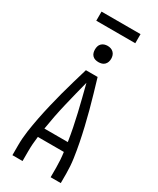

<svg xmlns="http://www.w3.org/2000/svg" viewBox="-275 -1202 1050 1279"><g transform="rotate(30 250.0 -562.5)"><path d="M64 0V-74Q64 -130 72 -186Q80 -242 91 -297.5Q102 -353 115 -408Q128 -463 142.5 -517.5Q157 -572 173 -626.5Q189 -681 205 -735H295Q311 -681 327 -626.5Q343 -572 357.5 -517.5Q372 -463 385 -408Q398 -353 409 -297.5Q420 -242 428 -186Q436 -130 436 -74V0H358V-74Q358 -103 356 -132Q354 -161 350 -190H150Q146 -161 144 -132Q142 -103 142 -74V0ZM340 -260Q324 -362 300 -463Q276 -564 250 -664Q224 -564 200 -463Q176 -362 160 -260ZM250 -823Q237 -823 225 -826.5Q213 -830 204 -839Q195 -848 191.5 -860Q188 -872 188 -885Q188 -898 191.5 -910Q195 -922 204 -931Q213 -940 225 -944Q237 -948 250 -948Q263 -948 275 -944Q287 -940 296 -931Q305 -922 309 -910Q313 -898 313 -885Q313 -872 309 -860Q305 -848 296 -839Q287 -830 275 -826.5Q263 -823 250 -823ZM100 -1055V-1125H400V-1055Z"/></g></svg>

Font: Zed Mono
Style: Regular
Weight: 400
Monospace: yes
Designer: Belleve Invis
Foundry: Belleve Invis
Version: Version 1.0.0; ttfautohint (v1.8.4)